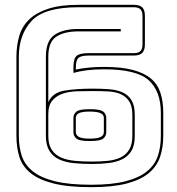

<svg xmlns="http://www.w3.org/2000/svg" viewBox="-20 -750 733 795"><path d="M358 25Q262 25 201 9.5Q140 -6 106 -34Q72 -62 60 -101Q48 -140 48 -187V-515Q48 -562 60 -602Q72 -642 101.5 -670Q131 -698 180.5 -714Q230 -730 304 -730H534Q559 -730 569.5 -719Q580 -708 580 -684V-566Q580 -542 569 -531Q558 -520 534 -520H347Q316 -520 305 -510.5Q294 -501 294 -470V-462Q317 -467 346.5 -470Q376 -473 411 -473Q482 -473 529.5 -460.5Q577 -448 605 -424.5Q633 -401 644.5 -365Q656 -329 656 -283V-187Q656 -140 643 -101Q630 -62 597 -34Q564 -6 506 9.5Q448 25 358 25ZM358 15Q444 15 500 0.5Q556 -14 588.5 -40.5Q621 -67 633.5 -104Q646 -141 646 -187V-283Q646 -372 596 -417.5Q546 -463 411 -463Q371 -463 339.5 -459Q308 -455 284 -448V-470Q284 -507 297 -518.5Q310 -530 347 -530H534Q553 -530 561.5 -538.5Q570 -547 570 -566V-684Q570 -703 561.5 -711.5Q553 -720 534 -720H304Q163 -720 110.5 -663Q58 -606 58 -515V-187Q58 -141 70.5 -104Q83 -67 116 -40.5Q149 -14 207.5 0.5Q266 15 358 15ZM361 -71Q321 -71 286 -74.5Q251 -78 225 -90Q199 -102 184.5 -125.5Q170 -149 170 -187V-515Q170 -581 205.5 -605.5Q241 -630 304 -630H480V-620H304Q247 -620 213.5 -598.5Q180 -577 180 -515V-327Q198 -367 248 -375Q298 -383 364 -383Q401 -383 432.5 -380.5Q464 -378 487.5 -367.5Q511 -357 524.5 -335Q538 -313 538 -275V-187Q538 -149 524.5 -126Q511 -103 487 -91Q463 -79 430.5 -75Q398 -71 361 -71ZM361 -81Q395 -81 425.5 -84Q456 -87 479 -98Q502 -109 515 -130.5Q528 -152 528 -187V-275Q528 -311 514.5 -331Q501 -351 479 -360.5Q457 -370 427 -371.5Q397 -373 364 -373Q331 -373 298 -372Q265 -371 239 -362Q213 -353 196.5 -333.5Q180 -314 180 -278V-187Q180 -151 194.5 -129.5Q209 -108 233.5 -97.5Q258 -87 291 -84Q324 -81 361 -81ZM284 -262Q284 -277 296 -287.5Q308 -298 351 -298Q396 -298 408 -287.5Q420 -277 420 -262V-203Q420 -187 408 -176.5Q396 -166 351 -166Q308 -166 296 -176.5Q284 -187 284 -203ZM351 -288Q320 -288 307 -281.5Q294 -275 294 -262V-203Q294 -190 307 -183Q320 -176 351 -176Q384 -176 397 -183Q410 -190 410 -203V-262Q410 -275 396.5 -281.5Q383 -288 351 -288Z"/></svg>

Font: Bungee Outline
Style: Regular
Weight: 400
Designer: David Jonathan Ross
Foundry: David Jonathan Ross
Version: Version 1.000;PS 1.0;hotconv 1.0.72;makeotf.lib2.5.5900